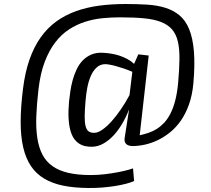

<svg xmlns="http://www.w3.org/2000/svg" viewBox="-20 -727 1052 957"><path d="M94.7 -285.2Q105 -367.7 127.4 -431.2Q149.9 -494.6 183.3 -541.5Q216.8 -588.4 260.7 -620.1Q304.7 -651.9 358.2 -671.1Q411.6 -690.4 473.6 -698.7Q535.6 -707 606 -707Q664.1 -707 713.9 -703.9Q763.7 -700.7 804 -688.2Q844.2 -675.8 874.5 -650.6Q904.8 -625.5 922.9 -581.5Q940.9 -537.6 946.5 -471.7Q952.1 -405.8 943.8 -311.5Q938.5 -252.9 922.1 -206.8Q905.8 -160.6 881.6 -126Q857.4 -91.3 827.6 -67.4Q797.9 -43.5 766.1 -28.3Q734.4 -13.2 702.1 -6.1Q669.9 1 641.6 1Q632.8 1 624.8 -1Q616.7 -2.9 610.8 -7.6Q605 -12.2 602.3 -19.5Q599.6 -26.9 601.1 -38.1L623 -178.7H622.1Q607.9 -142.1 588.1 -108.9Q568.4 -75.7 544.9 -50.8Q521.5 -25.9 494.6 -11Q467.8 3.9 439.5 4.4Q421.9 4.9 405.3 1.5Q388.7 -2 374.3 -11.2Q359.9 -20.5 348.6 -36.6Q337.4 -52.7 330.6 -77.9Q323.7 -103 321.8 -138.4Q319.8 -173.8 324.2 -221.7Q326.7 -245.6 330.8 -273.4Q335 -301.3 342.5 -328.6Q350.1 -356 362.1 -381.3Q374 -406.7 392.1 -425.5Q410.2 -444.3 435.3 -455.1Q460.4 -465.8 494.1 -463.9Q512.7 -462.9 533.4 -459.7Q554.2 -456.5 574.5 -450Q594.7 -443.4 613.8 -433.3Q632.8 -423.3 648.4 -408.7L669.4 -456.1L721.2 -450.2L676.3 -52.7Q698.2 -57.6 719.7 -64.7Q741.2 -71.8 761 -84.2Q780.8 -96.7 798.1 -115Q815.4 -133.3 829.3 -160.4Q843.3 -187.5 853 -224.6Q862.8 -261.7 867.7 -311.5Q874 -381.3 874.5 -433.1Q875 -484.9 866.2 -521.2Q857.4 -557.6 837.2 -580.8Q816.9 -604 782.7 -617.4Q748.5 -630.9 698 -635.7Q647.5 -640.6 578.1 -640.6Q534.7 -640.6 490.5 -636.2Q446.3 -631.8 404.3 -618.4Q362.3 -605 324.5 -580.6Q286.6 -556.2 255.9 -516.4Q225.1 -476.6 203.1 -419.2Q181.2 -361.8 171.9 -282.7Q163.1 -207 160.9 -146Q158.7 -85 166.3 -37.4Q173.8 10.3 192.1 44.7Q210.4 79.1 242.4 101.6Q274.4 124 321.3 134.8Q368.2 145.5 432.6 145.5Q469.7 145.5 505.1 141.1Q540.5 136.7 569.3 131.1Q598.1 125.5 617.7 120.1Q637.2 114.7 643.1 112.3L648.4 175.3Q633.8 182.1 608.9 188.7Q584 195.3 553.5 200.2Q522.9 205.1 488.5 207.8Q454.1 210.4 419.9 210Q350.1 209.5 295.7 198.5Q241.2 187.5 200.9 163.6Q160.6 139.6 134.8 101.6Q108.9 63.5 95.9 8.5Q83 -46.4 83 -119.1Q83 -191.9 94.7 -285.2ZM450.2 -64.9Q467.8 -64.9 490.2 -80.6Q512.7 -96.2 536.1 -122.3Q559.6 -148.4 582.8 -182.4Q606 -216.3 625.5 -252.9L639.6 -369.1Q619.6 -377.9 599.4 -384.8Q579.1 -391.6 560.8 -396.7Q542.5 -401.9 527.8 -404.5Q513.2 -407.2 505.4 -407.2Q480 -407.2 462.2 -391.1Q444.3 -375 432.9 -348.9Q421.4 -322.8 415 -289.6Q408.7 -256.3 406.2 -221.7Q402.3 -176.8 402.1 -146.5Q401.9 -116.2 406.7 -97.9Q411.6 -79.6 422.1 -72Q432.6 -64.5 450.2 -64.9Z"/></svg>

Font: Fjord
Style: One
Weight: 400
Designer: Viktoriya Grabowska
Foundry: Viktoriya Grabowska
Version: Version 1.002